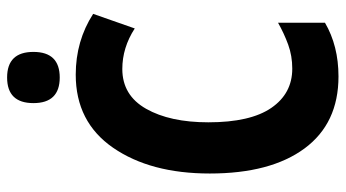

<svg xmlns="http://www.w3.org/2000/svg" viewBox="-236 -723 972 540"><g transform="rotate(-90 250.0 -453.0)"><path d="M374 -845Q374 -919 302 -919Q230 -919 230 -845Q230 -771 302 -771Q374 -771 374 -845ZM456 -25V-157Q426 -140 394.5 -128.5Q363 -117 327 -117Q257 -117 216.5 -176Q176 -235 176 -353Q176 -461 214 -528Q252 -595 326 -595Q386 -595 440 -560L481 -677Q405 -726 310 -726Q177 -726 104.5 -621Q32 -516 32 -349Q32 -178 102.5 -82.5Q173 13 305 13Q391 13 456 -25Z"/></g></svg>

Font: Noto Sans Mono UI Condensed ExtraBold
Style: Regular
Weight: 800
Width: 3
Designer: Monotype Design team
Foundry: Monotype Imaging Inc.
Version: 1.000